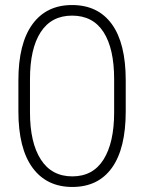

<svg xmlns="http://www.w3.org/2000/svg" viewBox="-20 -732 572 762"><path d="M267 10Q165 10 109 -66.5Q53 -143 53 -290V-413Q53 -559 108.5 -635.5Q164 -712 266 -712Q369 -712 424 -636Q479 -560 479 -413V-290Q479 -143 424.5 -66.5Q370 10 267 10ZM266 -670Q184 -670 141.5 -604.5Q99 -539 99 -418V-286Q99 -166 142 -99Q185 -32 267 -32Q349 -32 391 -99Q433 -166 433 -286V-418Q433 -539 391 -604.5Q349 -670 266 -670Z"/></svg>

Font: Freesentation 2 ExtraLight
Style: Regular
Weight: 260
Designer: glyphs from Roboto by Christian Robertson / Hangul glyphs from Noto Sans CJK(Source Han Sans) by Jang Soo-young and Kang
Foundry: PT&
Version: Version 2.001